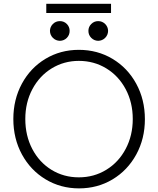

<svg xmlns="http://www.w3.org/2000/svg" viewBox="-20 -992 839 1019"><path d="M50.8 -360.4Q50.8 -463.9 96.2 -547.9Q141.6 -631.8 221.2 -679.7Q300.8 -727.5 398.4 -727.5Q497.1 -727.5 577.1 -679.7Q657.2 -631.8 703.1 -547.6Q749 -463.4 749 -359.4Q749 -255.9 703.1 -171.9Q657.2 -87.9 577.4 -40Q497.6 7.8 399.4 7.8Q301.8 7.8 221.9 -40.3Q142.1 -88.4 96.4 -172.4Q50.8 -256.3 50.8 -360.4ZM684.6 -360.4Q684.6 -448.2 647 -518.8Q609.4 -589.4 543.9 -629.2Q478.5 -668.9 398.4 -668.9Q319.8 -668.9 254.6 -629.2Q189.5 -589.4 151.9 -518.8Q114.3 -448.2 114.3 -360.4Q114.3 -272 151.4 -201.2Q188.5 -130.4 253.4 -90.6Q318.4 -50.8 398.4 -50.8Q479 -50.8 544.4 -91.1Q609.9 -131.3 647.2 -202.1Q684.6 -272.9 684.6 -360.4ZM449.2 -828.1Q449.2 -849.6 464.4 -864.7Q479.5 -879.9 501 -879.9Q522.9 -879.9 538.1 -864.7Q553.2 -849.6 553.7 -828.1Q553.2 -806.2 538.1 -791Q522.9 -775.9 501 -775.4Q479.5 -775.9 464.4 -791Q449.2 -806.2 449.2 -828.1ZM245.1 -828.1Q245.6 -849.6 260.7 -864.7Q275.9 -879.9 297.9 -879.9Q319.8 -879.9 334.7 -864.7Q349.6 -849.6 349.6 -828.1Q349.6 -806.2 334.7 -791Q319.8 -775.9 297.9 -775.4Q275.9 -775.9 260.7 -791Q245.6 -806.2 245.1 -828.1ZM225.6 -971.7H569.3V-922.9H225.6Z"/></svg>

Font: Reddit Sans Fudge Light
Style: Regular
Weight: 300
Designer: Stephen Hutchings
Foundry: Reddit
Version: Version 1.013